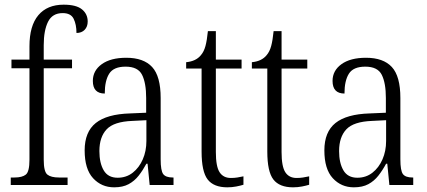

<svg xmlns="http://www.w3.org/2000/svg" viewBox="-20 -791 1826 821"><path d="M26 0V-32H42Q75 -32 90.5 -44.5Q106 -57 106 -108V-499H29V-536H106V-593Q106 -681 144 -726Q182 -771 252 -771Q306 -771 330.5 -751Q355 -731 355 -699Q355 -677 342 -663.5Q329 -650 307 -650Q307 -686 295 -710.5Q283 -735 248 -735Q204 -735 185.5 -698Q167 -661 167 -598V-536H288V-499H167V-108Q167 -57 182.5 -44.5Q198 -32 232 -32H269V0Z M468 10Q414 10 378 -29Q342 -68 342 -148Q342 -227 389.5 -265Q437 -303 536 -306L605 -309V-372Q605 -436 587.5 -471Q570 -506 517 -506Q466 -506 447 -476Q428 -446 428 -391Q377 -391 377 -445Q377 -489 415 -516.5Q453 -544 520 -544Q594 -544 630.5 -504.5Q667 -465 667 -372V-110Q667 -61 678 -46.5Q689 -32 719 -32H722V0H620L611 -91H606Q591 -63 573 -40Q555 -17 530 -3.5Q505 10 468 10ZM483 -31Q520 -31 547.5 -52.5Q575 -74 590.5 -109.5Q606 -145 606 -188V-277L546 -274Q467 -271 436 -238Q405 -205 405 -145Q405 -94 423.5 -62.5Q442 -31 483 -31Z M952 10Q894 10 868 -23.5Q842 -57 842 -143V-498H776V-525Q818 -529 839 -555Q852 -570 858.5 -594Q865 -618 869 -658H903V-536H1013V-498H903V-141Q903 -79 919 -54.5Q935 -30 967 -30Q982 -30 994.5 -32Q1007 -34 1021 -37V-1Q1008 3 990 6.5Q972 10 952 10Z M1233 10Q1175 10 1149 -23.5Q1123 -57 1123 -143V-498H1057V-525Q1099 -529 1120 -555Q1133 -570 1139.5 -594Q1146 -618 1150 -658H1184V-536H1294V-498H1184V-141Q1184 -79 1200 -54.5Q1216 -30 1248 -30Q1263 -30 1275.5 -32Q1288 -34 1302 -37V-1Q1289 3 1271 6.5Q1253 10 1233 10Z M1493 10Q1439 10 1403 -29Q1367 -68 1367 -148Q1367 -227 1414.5 -265Q1462 -303 1561 -306L1630 -309V-372Q1630 -436 1612.5 -471Q1595 -506 1542 -506Q1491 -506 1472 -476Q1453 -446 1453 -391Q1402 -391 1402 -445Q1402 -489 1440 -516.5Q1478 -544 1545 -544Q1619 -544 1655.5 -504.5Q1692 -465 1692 -372V-110Q1692 -61 1703 -46.5Q1714 -32 1744 -32H1747V0H1645L1636 -91H1631Q1616 -63 1598 -40Q1580 -17 1555 -3.5Q1530 10 1493 10ZM1508 -31Q1545 -31 1572.5 -52.5Q1600 -74 1615.5 -109.5Q1631 -145 1631 -188V-277L1571 -274Q1492 -271 1461 -238Q1430 -205 1430 -145Q1430 -94 1448.5 -62.5Q1467 -31 1508 -31Z"/></svg>

Font: Noto Serif Condensed Light
Style: Regular
Weight: 300
Width: 3
Designer: Monotype Design Team
Foundry: Monotype Imaging Inc.
Version: Version 2.013